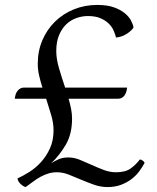

<svg xmlns="http://www.w3.org/2000/svg" viewBox="-20 -751 636 778"><path d="M84 7Q73 4 62.5 -6.5Q52 -17 51 -28Q73 -38 98.5 -54Q124 -70 146 -94Q168 -118 182.5 -150Q197 -182 197 -223Q197 -252 187.5 -284.5Q178 -317 167 -351H40Q42 -373 52.5 -384.5Q63 -396 76 -396H152Q144 -421 138.5 -445Q133 -469 133 -492Q133 -544 151.5 -587.5Q170 -631 202.5 -663Q235 -695 279 -713Q323 -731 374 -731Q414 -731 441 -721.5Q468 -712 485.5 -697.5Q503 -683 511 -667.5Q519 -652 521 -640Q515 -628 494.5 -614.5Q474 -601 450 -599Q447 -612 440.5 -627Q434 -642 421 -655Q408 -668 387.5 -677Q367 -686 336 -686Q313 -686 290 -678Q267 -670 249 -653Q231 -636 219.5 -609Q208 -582 208 -544Q208 -512 219.5 -473Q231 -434 244 -396H495Q493 -375 483.5 -363Q474 -351 459 -351H258Q264 -330 268 -310Q272 -290 272 -270Q272 -208 246.5 -164.5Q221 -121 187 -89Q202 -99 218.5 -106Q235 -113 257 -113Q280 -113 303.5 -103.5Q327 -94 351 -83Q375 -72 400 -62.5Q425 -53 450 -53Q488 -53 509 -68Q530 -83 547 -105Q553 -104 558.5 -100Q564 -96 566 -91Q557 -74 544 -56.5Q531 -39 512.5 -25Q494 -11 470 -2Q446 7 416 7Q388 7 361 -2.5Q334 -12 308.5 -23Q283 -34 258.5 -43.5Q234 -53 211 -53Q192 -53 176 -48Q160 -43 145 -35Q130 -27 115.5 -16Q101 -5 84 7Z"/></svg>

Font: Gotu
Style: Regular
Weight: 400
Designer: Sarang Kulkarni & Kailash Malviya
Foundry: Ek Type
Version: Version 2.320;hotconv 1.0.109;makeotfexe 2.5.65596; ttfautoh